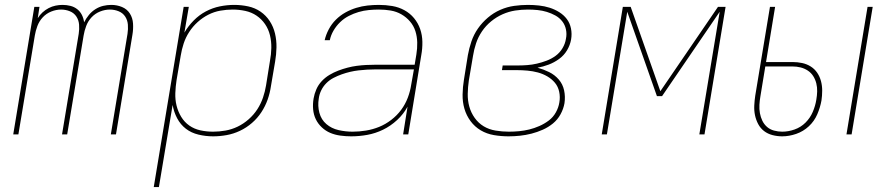

<svg xmlns="http://www.w3.org/2000/svg" viewBox="-20 -548 3640 783"><path d="M34 0 120 -520H141L134 -474Q142 -487 153.5 -497.5Q165 -508 178.5 -515Q192 -522 206.5 -525Q221 -528 235 -528Q252 -528 267.5 -524Q283 -520 295 -510.5Q307 -501 314 -487Q321 -473 323 -457Q331 -473 342.5 -487Q354 -501 369 -510.5Q384 -520 400.5 -524Q417 -528 434 -528Q457 -528 477.5 -519.5Q498 -511 509.5 -493Q521 -475 522.5 -452Q524 -429 520 -406L453 0H432L500 -410Q503 -429 501.5 -447.5Q500 -466 490.5 -480.5Q481 -495 464 -502Q447 -509 428 -509Q408 -509 388 -501Q368 -493 353.5 -477.5Q339 -462 331.5 -442Q324 -422 321 -403L254 0H233L301 -410Q304 -429 302.5 -447.5Q301 -466 291.5 -480.5Q282 -495 265 -502Q248 -509 229 -509Q209 -509 189 -501Q169 -493 154.5 -477.5Q140 -462 132.5 -442Q125 -422 122 -403L55 0Z M607 215 729 -520H750L732 -415Q747 -441 769.5 -464Q792 -487 819.5 -501.5Q847 -516 876.5 -522Q906 -528 935 -528Q964 -528 992 -522Q1020 -516 1042.5 -500.5Q1065 -485 1080 -462Q1095 -439 1101.5 -411.5Q1108 -384 1107.5 -355Q1107 -326 1102 -297L1085 -197Q1081 -169 1071.5 -142Q1062 -115 1046 -90.5Q1030 -66 1007.5 -46.5Q985 -27 958.5 -14.5Q932 -2 904 3Q876 8 849 8Q819 8 789.5 1Q760 -6 738 -23Q716 -40 702.5 -65.5Q689 -91 684 -120L628 215ZM849 -11Q874 -11 899.5 -15.5Q925 -20 949 -31.5Q973 -43 994 -61.5Q1015 -80 1029.5 -102.5Q1044 -125 1052.5 -150Q1061 -175 1065 -200L1081 -300Q1086 -326 1086.5 -352.5Q1087 -379 1081 -404Q1075 -429 1061 -449.5Q1047 -470 1026.5 -484Q1006 -498 980.5 -503.5Q955 -509 929 -509Q904 -509 878.5 -504.5Q853 -500 829.5 -488Q806 -476 786 -458Q766 -440 751.5 -417.5Q737 -395 729 -370.5Q721 -346 717 -321L700 -221Q696 -195 695 -168.5Q694 -142 700 -117.5Q706 -93 719 -71.5Q732 -50 752 -36Q772 -22 797 -16.5Q822 -11 849 -11Z M1412 8Q1390 8 1368 5Q1346 2 1327 -6Q1308 -14 1292.5 -28.5Q1277 -43 1268 -61.5Q1259 -80 1257 -102Q1255 -124 1259 -147Q1262 -165 1270 -183.5Q1278 -202 1292 -217Q1306 -232 1323.5 -242.5Q1341 -253 1359.5 -260Q1378 -267 1397 -272Q1416 -277 1435 -279.5Q1454 -282 1473 -283Q1492 -284 1511 -284H1671L1678 -326Q1682 -350 1681.5 -374.5Q1681 -399 1674 -421Q1667 -443 1652 -460.5Q1637 -478 1617 -489.5Q1597 -501 1573.5 -505Q1550 -509 1525 -509Q1505 -509 1484 -507Q1463 -505 1442.5 -499Q1422 -493 1402.5 -483Q1383 -473 1367 -457.5Q1351 -442 1340 -423Q1329 -404 1325 -384H1304Q1309 -406 1320.5 -428Q1332 -450 1349.5 -467.5Q1367 -485 1388.5 -497Q1410 -509 1433 -516Q1456 -523 1479 -525.5Q1502 -528 1525 -528Q1553 -528 1579.5 -523.5Q1606 -519 1629 -506.5Q1652 -494 1668.5 -474Q1685 -454 1693.5 -429.5Q1702 -405 1702.5 -377.5Q1703 -350 1698 -323L1645 0H1624L1642 -113Q1626 -83 1599.5 -58.5Q1573 -34 1542 -19Q1511 -4 1478 2Q1445 8 1412 8ZM1418 -11Q1445 -11 1472.5 -15.5Q1500 -20 1526 -30.5Q1552 -41 1575.5 -59Q1599 -77 1616 -100Q1633 -123 1643 -149.5Q1653 -176 1657 -203L1668 -265H1511Q1494 -265 1477 -264Q1460 -263 1442.5 -261Q1425 -259 1408 -255Q1391 -251 1374 -245Q1357 -239 1340.5 -230.5Q1324 -222 1311 -209Q1298 -196 1290 -179.5Q1282 -163 1280 -146Q1275 -116 1282.5 -88Q1290 -60 1311 -42Q1332 -24 1360.5 -17.5Q1389 -11 1418 -11Z M2054 8Q2024 8 1994.5 3Q1965 -2 1940.5 -16.5Q1916 -31 1899 -54Q1882 -77 1874 -104.5Q1866 -132 1866.5 -162.5Q1867 -193 1872 -223L1888 -323Q1893 -351 1902.5 -379Q1912 -407 1929 -431.5Q1946 -456 1969.5 -476Q1993 -496 2020.5 -508Q2048 -520 2076.5 -524Q2105 -528 2133 -528Q2156 -528 2178.5 -525.5Q2201 -523 2221.5 -516.5Q2242 -510 2260.5 -498.5Q2279 -487 2291.5 -470.5Q2304 -454 2308.5 -432Q2313 -410 2309 -387Q2305 -364 2292.5 -343Q2280 -322 2260 -307.5Q2240 -293 2217.5 -284.5Q2195 -276 2172 -272Q2197 -265 2219.5 -254Q2242 -243 2258.5 -224Q2275 -205 2280.5 -179.5Q2286 -154 2282 -127Q2278 -104 2266 -82Q2254 -60 2235 -44.5Q2216 -29 2193.5 -19Q2171 -9 2147.5 -3Q2124 3 2100.5 5.5Q2077 8 2054 8ZM2055 -11Q2076 -11 2097 -13Q2118 -15 2138.5 -20Q2159 -25 2179.5 -34Q2200 -43 2218 -56.5Q2236 -70 2247 -90Q2258 -110 2261 -130Q2265 -152 2260.5 -173.5Q2256 -195 2243 -210.5Q2230 -226 2212 -236.5Q2194 -247 2173.5 -252.5Q2153 -258 2131 -260Q2109 -262 2087 -262H2027L2030 -281H2090Q2110 -281 2130 -282.5Q2150 -284 2169.5 -288.5Q2189 -293 2209 -300.5Q2229 -308 2246 -320.5Q2263 -333 2274 -351.5Q2285 -370 2288 -390Q2292 -409 2288 -428Q2284 -447 2272.5 -461.5Q2261 -476 2244.5 -485Q2228 -494 2210 -499.5Q2192 -505 2172.5 -507Q2153 -509 2133 -509Q2107 -509 2081 -505Q2055 -501 2030 -490Q2005 -479 1983 -461Q1961 -443 1945.5 -420Q1930 -397 1921.5 -371.5Q1913 -346 1909 -320L1892 -220Q1888 -193 1887.5 -165.5Q1887 -138 1894 -113Q1901 -88 1916 -67Q1931 -46 1952.5 -33Q1974 -20 2001 -15.5Q2028 -11 2055 -11Z M2434 0 2520 -520H2552L2673 -176L2908 -520H2939L2853 0H2832L2915 -500L2680 -156H2659L2538 -500L2455 0Z M3432 0 3518 -520H3539L3453 0ZM3170 8Q3150 8 3130.5 3Q3111 -2 3096 -13.5Q3081 -25 3072 -42Q3063 -59 3059 -78Q3055 -97 3056 -117.5Q3057 -138 3060 -158L3120 -520H3141L3104 -295H3212Q3232 -295 3251 -291Q3270 -287 3286 -277Q3302 -267 3312.5 -251.5Q3323 -236 3328 -217.5Q3333 -199 3333 -178.5Q3333 -158 3330 -138Q3325 -110 3313 -82Q3301 -54 3278.5 -33Q3256 -12 3227 -2Q3198 8 3170 8ZM3170 -11Q3195 -11 3220.5 -20Q3246 -29 3265 -48Q3284 -67 3294.5 -91.5Q3305 -116 3309 -141Q3309 -141 3309 -141Q3309 -141 3309 -141Q3312 -158 3312.5 -175Q3313 -192 3309 -208Q3305 -224 3296.5 -237.5Q3288 -251 3274.5 -260Q3261 -269 3245 -273Q3229 -277 3212 -277H3101L3081 -155Q3078 -138 3077 -120.5Q3076 -103 3079 -86.5Q3082 -70 3089 -55.5Q3096 -41 3108 -30.5Q3120 -20 3136.5 -15.5Q3153 -11 3170 -11Z"/></svg>

Font: Iosevka SS04 Thin Extended
Style: Italic
Weight: 100
Width: 7
Italic angle: -9°
Monospace: yes
Designer: Belleve Invis
Foundry: Belleve Invis
Version: Version 19.0.0; ttfautohint (v1.8.4)